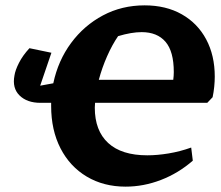

<svg xmlns="http://www.w3.org/2000/svg" viewBox="-20 -685 825 717"><path d="M131 -301Q81 -301 53 -328.5Q25 -356 34 -403Q37 -423 51 -450.5Q65 -478 90 -505L172 -488L130 -365L179 -374Q197 -459 245.5 -524.5Q294 -590 364.5 -627.5Q435 -665 520 -665Q600 -665 659 -631.5Q718 -598 750 -538Q782 -478 782 -399Q782 -381 780 -361Q778 -341 774 -322L754 -301H335Q334 -292 334 -283Q334 -197 384 -151Q434 -105 530 -105Q567 -105 609.5 -112Q652 -119 694 -134L700 -85Q646 -38 581 -13Q516 12 449 12Q367 12 304 -25.5Q241 -63 206 -131Q171 -199 171 -289Q171 -295 171 -301ZM509 -565Q471 -565 421 -550Q399 -518 380 -475Q361 -432 349 -387H627Q629 -402 629 -416Q629 -493 598 -529Q567 -565 509 -565Z"/></svg>

Font: Piazzolla SC
Style: Bold Italic
Weight: 700
Italic angle: -11.3°
Designer: Juan Pablo del Peral
Foundry: Huerta Tipografica
Version: Version 1.330